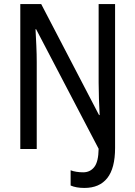

<svg xmlns="http://www.w3.org/2000/svg" viewBox="-20 -800 666 946"><path d="M396 126Q355 126 328 114V39Q341 44 357 46.5Q373 49 390 49Q424 49 444.5 23Q465 -3 466 -67L158 -656H155Q157 -619 159 -575.5Q161 -532 161 -494V-66H80V-780H183L468 -233H471Q469 -272 467.5 -313.5Q466 -355 466 -393V-780H547V-71Q547 29 508.5 77.5Q470 126 396 126Z"/></svg>

Font: Noto Sans Malayalam UI Condensed
Style: Regular
Weight: 400
Width: 3
Designer: Jelle Bosma - Monotype Design Team
Foundry: Monotype Imaging Inc.
Version: Version 2.104; ttfautohint (v1.8.4.7-5d5b)